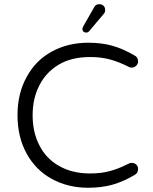

<svg xmlns="http://www.w3.org/2000/svg" viewBox="-20 -884 719 905"><path d="M387.7 -730.5Q394.5 -730.5 400.4 -737.3L468.8 -818.4Q475.6 -825.2 475.6 -836.9Q475.6 -849.6 467.8 -856.9Q460 -864.3 448.2 -864.3Q430.7 -864.3 423.8 -849.6Q423.8 -849.6 374 -762.7Q368.2 -752.9 368.2 -746.6Q368.2 -740.2 373 -735.4Q377.9 -730.5 387.7 -730.5ZM630.9 -87.9Q630.9 -99.6 622.6 -107.9Q614.3 -116.2 600.6 -116.2Q592.8 -116.2 587.9 -113.3Q517.6 -77.1 455.1 -69.3Q430.7 -66.4 404.3 -66.4Q320.3 -66.4 258.8 -101.6Q196.3 -136.7 165 -200.2Q133.8 -260.7 133.8 -340.8Q133.8 -420.9 166 -482.4Q197.3 -543.9 257.3 -579.6Q317.4 -615.2 404.3 -615.2Q457 -615.2 499.5 -603.5Q542 -591.8 587.9 -568.4Q592.8 -565.4 599.1 -565.4Q605.5 -565.4 609.4 -566.4Q616.2 -568.4 622.1 -574.2Q630.9 -583 630.9 -593.8Q630.9 -615.2 613.3 -623Q559.6 -654.3 509.3 -668.5Q459 -682.6 395.5 -682.6Q299.8 -682.6 223.6 -640.6Q148.4 -599.6 106.4 -522.5Q62.5 -444.3 62.5 -341.3Q62.5 -238.3 105.5 -160.2Q148.4 -82 224.6 -40.5Q300.8 1 395.5 1Q459 1 509.3 -13.2Q559.6 -27.3 613.3 -58.6Q630.9 -67.4 630.9 -87.9Z"/></svg>

Font: FakePearl
Style: ExtraLight
Weight: 300
Version: Version 1.2